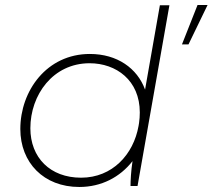

<svg xmlns="http://www.w3.org/2000/svg" viewBox="-20 -741 847 765"><path d="M500 0H528L655 -720H617L558 -384C527 -469 447 -526 338 -526C166 -526 61 -379 61 -227C61 -93 154 4 296 4C384 4 458 -35 508 -99C502 -60 500 -20 500 0ZM337 -489C443 -489 537 -421 537 -293C537 -279 536 -265 534 -251L532 -239C512 -126 428 -33 303 -33C180 -33 101 -113 101 -230C101 -363 191 -489 337 -489ZM705 -564H731L807 -721H767Z"/></svg>

Font: Fixel Display ExtraLight
Style: Italic
Weight: 200
Italic angle: -10°
Designer: AlfaBravo + MacPaw
Foundry: Kyrylo Tkachov, Marchela Mozhyna, Serhii Makarenko, Maria Weinstein, Zakhar Kryvoshyya
Version: Version 1.210;Glyphs 3.2 (3217)